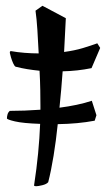

<svg xmlns="http://www.w3.org/2000/svg" viewBox="-20 -623 367 665"><path d="M105 22Q98 22 98 19Q107 -40 112 -92Q117 -144 119 -194Q60 -196 32 -202.5Q4 -209 4 -213Q4 -219 6 -226.5Q8 -234 14 -239Q39 -239 65.5 -240Q92 -241 120 -243Q120 -250 120 -257Q120 -278 119.5 -310Q119 -342 117 -378Q96 -380 74.5 -383.5Q53 -387 34 -392Q30 -394 25.5 -404Q21 -414 18 -424.5Q15 -435 14 -440Q14 -445 16 -445.5Q18 -446 18 -446Q40 -442 65.5 -440Q91 -438 114 -438Q112 -480 109.5 -519Q107 -558 103 -586L127 -603L208 -560L202 -443Q239 -448 267 -456.5Q295 -465 317 -473L327 -457L297 -387Q248 -377 197 -376Q195 -345 192 -313Q189 -281 186 -250Q217 -254 245.5 -260Q274 -266 298 -274L314 -224L308 -205Q250 -194 180 -193Q174 -135 165.5 -83Q157 -31 147 8Q141 15 126.5 18.5Q112 22 105 22Z"/></svg>

Font: Julee
Style: Regular
Weight: 400
Designer: Julian Tunni
Foundry: Julian Tunni
Version: Version 1.002; ttfautohint (v1.8.4.7-5d5b);gftools[0.9.23]